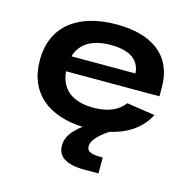

<svg xmlns="http://www.w3.org/2000/svg" viewBox="-111 -658 1000 993"><g transform="rotate(15 389.0 -161.5)"><path d="M57 -265C57 -85.5 179.5 3.5 359.5 11.5C304 53.5 281.5 90 281.5 132C281.5 175 305.5 223 427 223H501.5V137.5H488.5C436 137.5 416 126 416 100.5C416 72.5 440.5 40 501.5 0C595.5 -21 666 -70 703 -143.5L552 -166.5C522 -126.5 472 -98.5 388 -98.5C282.5 -98.5 211.5 -142.5 203 -244H703V-292C703 -463 583.5 -546 393.5 -546C194.5 -546 57 -453 57 -265ZM210 -326C231.5 -401.5 298.5 -435.5 393 -435.5C493 -435.5 548 -398 552.5 -326Z"/></g></svg>

Font: Monaspace Neon Wide
Style: Bold
Weight: 700
Width: 7
Designer: Riley Cran & the Lettermatic Team
Foundry: Lettermatic
Version: Version 1.000 (Monaspace Neon)